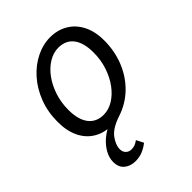

<svg xmlns="http://www.w3.org/2000/svg" viewBox="-205 -604 924 924"><g transform="rotate(-45 257.0 -141.5)"><path d="M170.6 214.9Q136.2 214.9 113.6 196.1Q91.1 177.3 91.1 141.1Q91.1 112.7 106.6 85.1Q122.1 57.5 148.4 34.9Q174.7 12.4 207 -1.3L212.1 12Q159 12 120.1 -11.5Q81.1 -34.9 59.8 -78.8Q38.6 -122.6 38.6 -183.4Q38.6 -252.6 60.9 -309.9Q83.2 -367.3 120.7 -409.4Q158.3 -451.6 205.3 -474.8Q252.3 -498.1 301.2 -498.1Q350.8 -498.1 390 -475.2Q429.2 -452.3 451.9 -408.6Q474.6 -364.9 474.6 -302.7Q474.6 -230.6 449.2 -167.9Q423.8 -105.3 376.9 -59.9Q330 -14.6 265.6 6Q205 26.4 181.1 58.7Q157.1 91 157.1 120.3Q157.1 139 168.5 150Q179.9 161 196.7 161Q210.2 161 220.5 156.9Q230.8 152.8 243.1 144.1L261.8 180.7Q241.6 196.7 219.4 205.8Q197.2 214.9 170.6 214.9ZM220 -51.5Q254 -51.5 285.6 -70.9Q317.3 -90.3 342.3 -124.1Q367.4 -158 382.3 -202.7Q397.3 -247.5 397.3 -298.2Q397.3 -364.6 370.5 -399.6Q343.8 -434.6 293.3 -434.6Q259.9 -434.6 227.9 -415.4Q196 -396.2 170.9 -362.3Q145.9 -328.5 130.9 -283.7Q116 -239 116 -187.9Q116 -122.4 142.9 -87Q169.9 -51.5 220 -51.5Z"/></g></svg>

Font: Source Sans 3 VF
Style: Italic
Weight: 200
Italic angle: -11°
Designer: Paul D. Hunt
Foundry: Adobe Systems Incorporated
Version: Version 3.042;hotconv 1.0.118;makeotfexe 2.5.65603